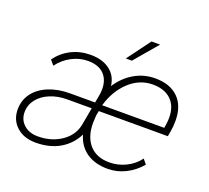

<svg xmlns="http://www.w3.org/2000/svg" viewBox="-119 -828 1070 985"><g transform="rotate(20 416.5 -335.5)"><path d="M803 -340Q803 -307 798 -282L793 -253H416L411 -227Q409 -199 409 -186Q409 -110 447.5 -67Q486 -24 556 -24Q603 -24 646 -45Q689 -66 716 -103L737 -77Q702 -36 656 -13Q610 10 559 10Q490 10 444 -21.5Q398 -53 381 -112Q353 -55 298 -22.5Q243 10 166 10Q101 10 61.5 -26Q22 -62 22 -119Q22 -170 50.5 -208Q79 -246 130 -267Q181 -288 246 -288H383L390 -325Q394 -344 394 -364Q394 -416 364 -446Q334 -476 277 -476Q231 -476 188.5 -453.5Q146 -431 117 -392L95 -418Q127 -462 174.5 -486Q222 -510 279 -510Q343 -510 383.5 -480Q424 -450 431 -395Q466 -449 518 -479.5Q570 -510 632 -510Q713 -510 758 -465.5Q803 -421 803 -340ZM767 -344Q767 -407 731 -441.5Q695 -476 631 -476Q559 -476 502.5 -423.5Q446 -371 422 -287H761L764 -306Q767 -327 767 -344ZM360 -160 377 -254H243Q192 -254 150 -236.5Q108 -219 84 -188Q60 -157 60 -118Q60 -77 89 -50.5Q118 -24 166 -24Q240 -24 294.5 -61.5Q349 -99 360 -160ZM548 -681H595L487 -554H454Z"/></g></svg>

Font: Sarabun Thin
Style: Italic
Weight: 250
Italic angle: -10°
Designer: Suppakit Chalermlarp | Katatrad Co.,Ltd.
Foundry: Cadson Demak Co.,Ltd.
Version: Version 1.000; ttfautohint (v1.6)